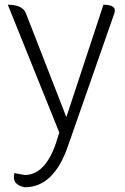

<svg xmlns="http://www.w3.org/2000/svg" viewBox="-20 -553 530 813"><path d="M85 240Q28 229 41 180L84 188Q171 188 217 53L231 8L13 -533Q76 -533 90 -496L261 -57L418 -533Q477 -533 464 -496L269 62Q209 240 85 240Z"/></svg>

Font: Swei Half Moon CJK SC
Style: Light
Weight: 300
Version: Version 2.071